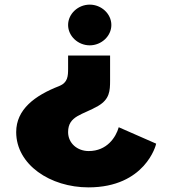

<svg xmlns="http://www.w3.org/2000/svg" viewBox="-20 -535 745 830"><path d="M274.4 -427C274.4 -379 317.3 -339 367.9 -339C418.5 -339 461.4 -379 461.4 -427C461.4 -475 418.5 -515 367.9 -515C317.3 -515 274.4 -475 274.4 -427ZM655 86 493.3 15C481.2 58 442.7 118 363.5 118C314 118 274.4 84 274.4 36C274.4 -35 337.1 -38 404.2 -77C453.7 -106 455.9 -142 455.9 -186V-295H274.4V-239C274.4 -206 273.3 -178 235.9 -163C130.3 -122 50 -62 50 36C50 177 197.4 275 362.4 275C607.7 275 655 91 655 86Z"/></svg>

Font: Hussar
Style: BdWide
Weight: 700
Foundry: Cannot Into Space Fonts
Version: Version 2.00